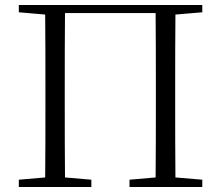

<svg xmlns="http://www.w3.org/2000/svg" viewBox="-20 -745 879 765"><path d="M55 -696 160 -687C161 -590 161 -490 161 -390V-335C161 -235 161 -136 160 -38L55 -29V0H344V-29L239 -38C238 -136 238 -234 238 -335V-390C238 -492 238 -594 239 -693H600C601 -593 601 -492 601 -390V-335C601 -233 601 -136 600 -38L496 -29V0H786V-29L679 -38C678 -137 678 -235 678 -335V-390C678 -490 678 -590 679 -687L786 -696V-725H55Z"/></svg>

Font: Noto Serif CJK SC Light
Style: Regular
Weight: 300
Designer: Ryoko NISHIZUKA 西塚涼子 (kana & ideographs); Frank Grießhammer (Latin, Greek & Cyrillic); Wenlong ZHANG 张文龙 (bopomofo); San
Foundry: Adobe
Version: Version 2.001;hotconv 1.1.0;makeotfexe 2.6.0